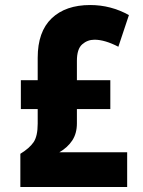

<svg xmlns="http://www.w3.org/2000/svg" viewBox="-20 -744 570 764"><path d="M61 -132Q97 -154 113.5 -178Q130 -202 130 -252V-310H63V-425H130V-514Q130 -618 185.5 -671Q241 -724 339 -724Q421 -724 493 -684L451 -558Q397 -586 356 -586Q328 -586 307 -567.5Q286 -549 286 -502V-425H419V-310H286V-253Q286 -213 267.5 -185Q249 -157 216 -138H486V0H61Z"/></svg>

Font: Noto Sans Mono Condensed Black
Style: Regular
Weight: 900
Width: 3
Designer: Monotype Design Team
Foundry: Monotype Imaging Inc.
Version: Version 2.014